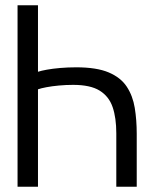

<svg xmlns="http://www.w3.org/2000/svg" viewBox="-20 -713 600 733"><path d="M47 0V-693H125V-439Q137 -443 159 -447Q181 -451 210 -453.5Q239 -456 271 -456Q349 -456 395 -436.5Q441 -417 464 -382Q487 -347 494.5 -301Q502 -255 502 -202V0H424V-204Q424 -263 410 -304Q396 -345 360.5 -367Q325 -389 259 -389Q232 -389 205 -386.5Q178 -384 157 -380Q136 -376 125 -372V0Z"/></svg>

Font: Ubuntu Sans Mono
Style: Regular
Weight: 400
Monospace: yes
Designer: Dalton Maag Ltd
Foundry: Dalton Maag Ltd
Version: Version 1.006